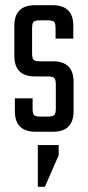

<svg xmlns="http://www.w3.org/2000/svg" viewBox="-20 -505 337 736"><path d="M125 51H205V90L152 211H125ZM194 -89V-181Q194 -200 188 -206Q182 -212 163 -212H114Q35 -212 35 -291V-406Q35 -485 114 -485H182Q261 -485 261 -406V-357H193V-396Q193 -416 187.5 -421.5Q182 -427 162 -427H134Q114 -427 108.5 -421.5Q103 -416 103 -396V-301Q103 -282 108.5 -276Q114 -270 134 -270H183Q262 -270 262 -191V-79Q262 0 183 0H116Q37 0 37 -79V-128H105V-89Q105 -70 110.5 -64Q116 -58 136 -58H163Q182 -58 188 -64Q194 -70 194 -89Z"/></svg>

Font: Teko Light
Style: Regular
Weight: 300
Designer: Manushi Parikh, Jonny Pinhorn
Foundry: Indian Type Foundry
Version: Version 1.105;PS 1.0;hotconv 1.0.78;makeotf.lib2.5.61930; tt